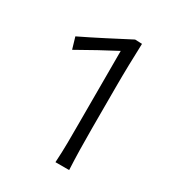

<svg xmlns="http://www.w3.org/2000/svg" viewBox="-124 -858 565 622"><g transform="rotate(30 158.0 -546.5)"><path d="M176.3 -310.1Q178.7 -348.6 179 -384.8Q179.2 -420.9 179.2 -461.4V-728Q147.5 -711.4 113 -692.6Q78.6 -673.8 41 -652.3L28.3 -695.3Q72.8 -716.8 115.5 -738.8Q158.2 -760.7 201.2 -783.2L227.5 -782.2Q226.1 -743.7 225.1 -702.4Q224.1 -661.1 224.1 -618.2V-461.4Q224.1 -418.9 224.9 -383.8Q225.6 -348.6 227.5 -310.1Z"/></g></svg>

Font: Pinar DS1 Light
Style: Regular
Weight: 300
Designer: Amin Abedi
Version: Version 3.000